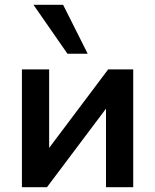

<svg xmlns="http://www.w3.org/2000/svg" viewBox="-20 -777 644 797"><path d="M71 0V-489H184V-163L429 -489H533V0H420V-326L175 0ZM260 -554 119 -757H242L344 -554Z"/></svg>

Font: Nunito Sans
Style: Bold
Weight: 700
Designer: Vernon Adams
Foundry: Vernon Adams
Version: Version 3.101; ttfautohint (v1.8.4.7-5d5b);gftools[0.9.27]